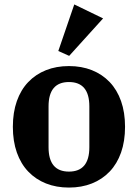

<svg xmlns="http://www.w3.org/2000/svg" viewBox="-20 -834 622 866"><path d="M291 -60Q383 -60 383 -170V-354Q383 -464 291 -464Q199 -464 199 -354V-170Q199 -60 291 -60ZM291 12Q234 12 187.5 -6.5Q141 -25 107.5 -60Q74 -95 56 -146Q38 -197 38 -262Q38 -327 56 -378Q74 -429 107.5 -464Q141 -499 187.5 -517.5Q234 -536 291 -536Q348 -536 394.5 -517.5Q441 -499 474.5 -464Q508 -429 526 -378Q544 -327 544 -262Q544 -197 526 -146Q508 -95 474.5 -60Q441 -25 394.5 -6.5Q348 12 291 12ZM243 -604 315 -814 445 -751 292 -582Z"/></svg>

Font: IBM Plex Serif
Style: Bold
Weight: 700
Designer: Mike Abbink, Paul van der Laan, Pieter van Rosmalen
Foundry: Bold Monday
Version: Version 2.008